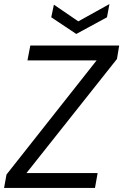

<svg xmlns="http://www.w3.org/2000/svg" viewBox="-26 -924 606 944"><path d="M-6 0 6 -66 449 -627H109L123 -700H560L549 -634L104 -73H454L441 0ZM349 -757 226 -839 239 -901 359 -819 512 -904 500 -839Z"/></svg>

Font: DeepMind Sans
Style: Italic
Weight: 400
Italic angle: -10°
Designer: Jonny Pinhorn / Modifications: Colophon Foundry
Foundry: Colophon Foundry
Version: Version 1.002; ttfautohint (v1.8.2)